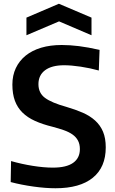

<svg xmlns="http://www.w3.org/2000/svg" viewBox="-20 -992 613 1024"><path d="M276 12Q223 12 158.5 3Q94 -6 37 -21L39 -133Q95 -117 154.5 -107.5Q214 -98 262 -98Q334 -98 370 -123.5Q406 -149 406 -197Q406 -223 396 -242Q386 -261 367 -274.5Q348 -288 321 -297.5Q294 -307 260 -316Q207 -329 167 -347Q127 -365 100 -391.5Q73 -418 59.5 -454.5Q46 -491 46 -541Q46 -590 64.5 -629Q83 -668 117 -695.5Q151 -723 199.5 -737.5Q248 -752 309 -752Q353 -752 401 -746Q449 -740 511 -726L507 -616Q460 -629 410 -636.5Q360 -644 322 -644Q256 -644 220.5 -617.5Q185 -591 185 -543Q185 -496 220 -470Q255 -444 334 -422Q382 -408 421 -391Q460 -374 487.5 -349Q515 -324 529.5 -289.5Q544 -255 544 -206Q544 -100 475 -44Q406 12 276 12ZM121 -898 294 -972 468 -898V-804L295 -878L121 -804Z"/></svg>

Font: Encode Sans Narrow
Style: SemiBold
Weight: 600
Designer: Pablo Impallari, Andres Torresi
Foundry: Pablo Impallari, Andres Torresi
Version: Version 1.000; ttfautohint (v1.00) -l 8 -r 50 -G 200 -x 14 -